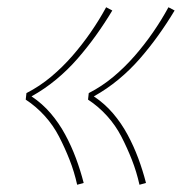

<svg xmlns="http://www.w3.org/2000/svg" viewBox="-20 -606 540 530"><path d="M365 -96Q357 -132 344 -165Q331 -198 315 -229Q299 -260 275.5 -286Q252 -312 223 -331L225 -349Q262 -368 293.5 -394.5Q325 -421 352 -452Q379 -483 402.5 -517Q426 -551 445 -586L462 -577Q441 -542 417 -508.5Q393 -475 366 -444Q339 -413 307 -386.5Q275 -360 239 -340Q269 -320 292 -293Q315 -266 332 -234.5Q349 -203 361.5 -169.5Q374 -136 383 -101ZM193 -96Q185 -132 172 -165Q159 -198 143 -229Q127 -260 103.5 -286Q80 -312 51 -331L53 -349Q90 -368 121.5 -394.5Q153 -421 180 -452Q207 -483 230.5 -517Q254 -551 273 -586L290 -577Q269 -542 245 -508.5Q221 -475 194 -444Q167 -413 135 -386.5Q103 -360 67 -340Q97 -320 120 -293Q143 -266 160 -234.5Q177 -203 189.5 -169.5Q202 -136 211 -101Z"/></svg>

Font: Iosevka Curly Slab Thin
Style: Italic
Weight: 100
Italic angle: -9°
Monospace: yes
Designer: Belleve Invis
Foundry: Belleve Invis
Version: Version 22.1.2; ttfautohint (v1.8.4)